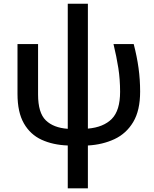

<svg xmlns="http://www.w3.org/2000/svg" viewBox="-20 -779 836 1039"><path d="M455.6 -758.8V-83Q540 -90.3 585 -135.7Q629.9 -181.2 629.9 -282.2Q629.9 -349.6 620.4 -410.6Q610.8 -471.7 594.2 -540.5H703.6Q721.2 -472.7 729.7 -410.9Q738.3 -349.1 738.3 -283.2Q738.3 -181.2 700.9 -118.7Q663.6 -56.2 599.4 -26.1Q535.2 3.9 455.6 8.3V240.2H346.7V8.3Q266.6 5.4 205.3 -22.7Q144 -50.8 109.4 -111.1Q74.7 -171.4 74.7 -270.5V-540.5H186V-267.6Q186 -168.5 227.8 -127.9Q269.5 -87.4 346.7 -82V-758.8Z"/></svg>

Font: Open Sans SemiBold
Style: Regular
Weight: 600
Designer: Monotype Design Team
Foundry: Monotype Imaging Inc.
Version: Version 3.003; ttfautohint (v1.8.4)